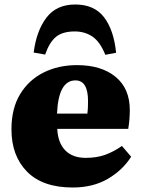

<svg xmlns="http://www.w3.org/2000/svg" viewBox="-20 -821 630 855"><path d="M304 14Q170 14 100.5 -56.5Q31 -127 31 -245Q31 -338 69.5 -401.5Q108 -465 174 -498Q240 -531 323 -531Q431 -531 494.5 -479Q558 -427 558 -331Q558 -288 551 -247H235Q238 -185 270.5 -151.5Q303 -118 362 -118Q409 -118 446.5 -131Q484 -144 523 -171L564 -123Q526 -63 460 -24.5Q394 14 304 14ZM234 -315H369Q371 -330 371.5 -343.5Q372 -357 372 -371Q372 -463 316 -463Q240 -463 234 -315ZM315 -801Q400 -801 443.5 -744Q487 -687 497 -586L449 -577Q425 -636 391 -658.5Q357 -681 313 -681Q259 -681 229.5 -657Q200 -633 181 -578L130 -587Q142 -683 186.5 -742Q231 -801 315 -801Z"/></svg>

Font: Literata 36pt ExtraBold
Style: Regular
Weight: 800
Designer: Latin by Veronika Burian and Jose Scaglione. Greek by Irene Vlachou. Cyrillic by Vera Evstafieva.
Foundry: TypeTogether
Version: Version 3.002